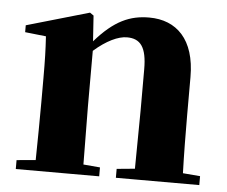

<svg xmlns="http://www.w3.org/2000/svg" viewBox="-45 -614 787 665"><g transform="rotate(5 348.5 -281.5)"><path d="M443 0H671V-31L611 -36C609 -94 608 -179 608 -238V-370C608 -501 543 -563 448 -563C382 -563 327 -540 261 -464L255 -553L242 -562L24 -499V-475L97 -467C100 -419 101 -386 101 -321V-238C101 -182 100 -96 99 -37L33 -31V0H323V-31L265 -36L263 -238V-431C306 -469 347 -488 377 -488C424 -488 446 -460 446 -383V-238L444 -37L381 -31V0Z"/></g></svg>

Font: Noto Serif SC Black
Style: Regular
Weight: 900
Designer: Ryoko NISHIZUKA 西塚涼子 (kana & ideographs); Frank Grießhammer (Latin, Greek & Cyrillic); Wenlong ZHANG 张文龙 (bopomofo); San
Foundry: Adobe
Version: Version 2.001;hotconv 1.1.0;makeotfexe 2.6.0